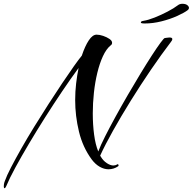

<svg xmlns="http://www.w3.org/2000/svg" viewBox="-96 -850 1018 1014"><path d="M-72 144Q-76 144 -76 134Q-76 129 -75 122Q-74 115 -70 105Q-61 79 -38 34.5Q-15 -10 16.5 -65.5Q48 -121 85 -181Q122 -241 160 -300Q198 -359 232.5 -410.5Q267 -462 294 -500Q321 -538 336 -556Q353 -607 373 -637Q393 -667 414 -667Q430 -667 449 -660.5Q468 -654 482 -644.5Q496 -635 496 -624Q496 -615 488 -610Q465 -591 447.5 -553Q430 -515 418 -465.5Q406 -416 400 -360.5Q394 -305 394 -251Q394 -192 401 -139Q408 -86 423 -50Q435 -82 459 -129.5Q483 -177 514 -233.5Q545 -290 579 -348.5Q613 -407 645.5 -460.5Q678 -514 705.5 -556.5Q733 -599 751.5 -624Q770 -649 774 -649Q777 -649 784.5 -650.5Q792 -652 799 -652Q814 -652 814 -644Q814 -637 807 -629Q756 -562 701 -481.5Q646 -401 594.5 -318Q543 -235 501 -160Q459 -85 433 -28L436 -23Q449 -1 468 11.5Q487 24 503 24Q514 24 523 18Q524 18 524.5 17.5Q525 17 525 17Q529 17 530 21.5Q531 26 528 28Q505 44 477 44Q454 44 431 31Q408 18 389 -7Q341 -72 321 -155Q301 -238 301 -321Q301 -366 306 -409Q311 -452 319 -491Q277 -434 231.5 -366.5Q186 -299 141 -228Q96 -157 56 -89.5Q16 -22 -15 35Q-46 92 -63 133Q-68 144 -72 144ZM668 -726Q646 -726 648 -732Q648 -738 662 -740Q687 -744 721 -757.5Q755 -771 788.5 -788.5Q822 -806 843 -822Q853 -830 867 -830Q884 -830 893 -823Q902 -816 902 -808Q902 -802 896 -797Q878 -783 840.5 -766Q803 -749 757.5 -737.5Q712 -726 668 -726Z"/></svg>

Font: Arizonia
Style: Regular
Weight: 400
Designer: Robert E. Leuschke
Foundry: Robert E. Leuschke
Version: Version 1.010; ttfautohint (v1.8.4.7-5d5b)